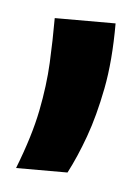

<svg xmlns="http://www.w3.org/2000/svg" viewBox="-50 -107 189 264"><g transform="rotate(5 45.0 25.0)"><path d="M-19 130Q-1 84 6 48.5Q13 13 14.5 -18Q16 -49 16 -80H100Q100 -28 92.5 10.5Q85 49 74.5 78Q64 107 52 130Z"/></g></svg>

Font: Bricolage Grotesque Condensed
Style: Regular
Weight: 400
Width: 3
Designer: Mathieu Triay
Foundry: Atelier Triay
Version: Version 1.000;gftools[0.9.30]